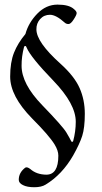

<svg xmlns="http://www.w3.org/2000/svg" viewBox="-20 -660 440 829"><path d="M298.8 -621.1Q311 -611.3 311 -603.5Q311 -595.7 298.3 -576.2Q285.6 -556.2 275.9 -556.2Q266.1 -556.2 259.8 -562Q221.7 -596.2 195.8 -596.2Q169.9 -596.2 153.3 -577.6Q136.7 -559.1 137.2 -533.2Q137.2 -478 241.2 -384.8Q301.3 -330.6 323.7 -279.8Q346.2 -229 346.2 -168.5Q346.2 -108.4 335 -73.2Q323.7 -38.1 295.9 11.2Q248 94.2 176.8 137.2Q158.7 148.4 127.9 148.4Q97.2 148.4 79.1 139.2Q61 130.4 61 116.2Q61 85.4 88.9 64Q96.7 59.1 110.8 69.8Q137.7 93.8 180.2 94.2Q231.9 94.2 231.9 12.2Q231.9 -9.8 215.8 -36.1Q191.9 -75.2 118.2 -148.9Q23.9 -245.1 23.9 -329.1Q23.9 -391.1 40.5 -432.6Q57.1 -474.1 89.8 -513.2Q103 -562 141.1 -601.1Q179.2 -640.1 228.5 -640.1Q277.8 -640.1 298.8 -621.1ZM307.1 -133.8Q307.6 -210.9 210 -312Q112.3 -413.1 95.2 -454.1Q92.8 -461.9 88.9 -461.4Q85 -460.9 84 -458Q72.8 -416 73.2 -376Q73.2 -297.9 162.1 -206.1Q251 -114.3 266.6 -87.9Q282.2 -61.5 285.2 -54.7Q288.1 -47.4 291.5 -47.4Q294.9 -47.9 295.9 -50.8Q307.1 -92.8 307.1 -133.8Z"/></svg>

Font: EBGaramond
Style: Regular
Weight: 400
Version: Version 000.012g